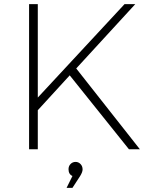

<svg xmlns="http://www.w3.org/2000/svg" viewBox="-20 -719 721 925"><path d="M653.8 0H601.1L315.9 -356L162.1 -188V0H120.1V-699.2H162.1V-249L580.1 -699.2H631.8L347.2 -389.2ZM344.2 61Q357.9 61 367.9 71.3Q377.9 81.5 377.9 97.2Q377.9 109.9 366.2 128.9L329.1 186H300.8L329.1 128.9Q310.1 120.6 310.1 96.2Q310.1 81.1 320.1 71Q330.1 61 344.2 61Z"/></svg>

Font: Montserrat Ultra Light
Style: Regular
Weight: 200
Designer: Julieta Ulanovsky
Foundry: Julieta Ulanovsky
Version: Version 3.001;PS 003.001;hotconv 1.0.70;makeotf.lib2.5.58329